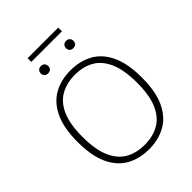

<svg xmlns="http://www.w3.org/2000/svg" viewBox="-281 -1155 1305 1305"><g transform="rotate(-45 372.0 -502.0)"><path d="M372 9Q280 9 210.2 -30Q140.5 -69 101.5 -152.5Q62.5 -236 62.5 -370Q62.5 -504 102 -587.5Q141.5 -671 211.2 -710Q281 -749 372 -749Q464 -749 533.8 -710Q603.5 -671 642.5 -587.5Q681.5 -504 681.5 -370Q681.5 -236 642 -152.5Q602.5 -69 532.8 -30Q463 9 372 9ZM372 -33.5Q450 -33.5 508.8 -66.2Q567.5 -99 600.5 -172.5Q633.5 -246 633.5 -368Q633.5 -492 600.5 -566.5Q567.5 -641 508.8 -673.8Q450 -706.5 372 -706.5Q294.5 -706.5 235.5 -673.8Q176.5 -641 143.5 -567.8Q110.5 -494.5 110.5 -372Q110.5 -248 143.5 -173.5Q176.5 -99 235.2 -66.2Q294 -33.5 372 -33.5ZM493.5 -841.5Q477 -841.5 467.2 -850.8Q457.5 -860 457.5 -876Q457.5 -892 467.2 -901.8Q477 -911.5 493.5 -911.5Q509.5 -911.5 519.2 -901.8Q529 -892 529 -876Q529 -860 519.2 -850.8Q509.5 -841.5 493.5 -841.5ZM250.5 -841.5Q234.5 -841.5 224.8 -850.8Q215 -860 215 -876Q215 -892 224.8 -901.8Q234.5 -911.5 250.5 -911.5Q267 -911.5 276.8 -901.8Q286.5 -892 286.5 -876Q286.5 -860 276.8 -850.8Q267 -841.5 250.5 -841.5ZM225 -977.5V-1013H519V-977.5Z"/></g></svg>

Font: Encode Sans SemiExpanded SemiExpanded ExtraLight
Style: Regular
Weight: 200
Width: 6
Designer: Multiple Designers
Foundry: Impallari Type
Version: Version 3.000; ttfautohint (v1.8.3) -l 8 -r 50 -G 200 -x 14 